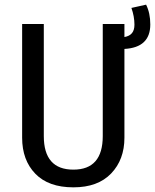

<svg xmlns="http://www.w3.org/2000/svg" viewBox="-20 -792 665 824"><path d="M625 -687Q625 -588 514 -582V-201Q514 -107 457 -47.5Q400 12 295 12Q188 12 131.5 -46.5Q75 -105 75 -201V-689H168V-208Q168 -64 295 -64Q421 -64 421 -208V-689H514V-633Q536 -637 546.5 -650Q557 -663 557 -686Q557 -721 544 -758L607 -772Q625 -736 625 -687Z"/></svg>

Font: Fira Sans Condensed
Style: Regular
Weight: 400
Width: 3
Designer: bBox Type GmbH & Carrois Corporate GbR & Edenspiekermann AG
Foundry: bBox Type GmbH & Carrois Corporate GbR & Edenspiekermann AG
Version: Version 4.301